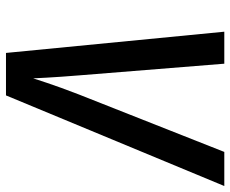

<svg xmlns="http://www.w3.org/2000/svg" viewBox="-86 -686 770 642"><g transform="rotate(-90 299.0 -365.0)"><path d="M-2 0H112L304 -486C336 -568 358 -639 358 -639C358 -639 361 -568 368 -485L407 0H514L443 -730H301Z"/></g></svg>

Font: JetBrains Mono SemiBold
Style: Italic
Weight: 472
Italic angle: -9°
Monospace: yes
Designer: Philipp Nurullin, Konstantin Bulenkov
Foundry: JetBrains
Version: Version 2.305